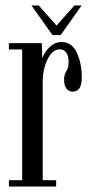

<svg xmlns="http://www.w3.org/2000/svg" viewBox="-20 -681 334 701"><path d="M12.5 0V-23H61V-500.5H12.5V-523.5H132.5L134.5 -468.5Q136 -474.5 144.5 -488.8Q153 -503 168.2 -515.2Q183.5 -527.5 205 -527.5Q242 -527.5 260.2 -489.2Q278.5 -451 278.5 -397.5Q278.5 -346.5 245.5 -346.5Q230.5 -346.5 222.2 -358.2Q214 -370 214 -390Q214 -409 222.2 -421.2Q230.5 -433.5 230.5 -453Q230.5 -478 221.5 -489.5Q212.5 -501 198.5 -501Q179.5 -501 165.5 -483.5Q151.5 -466 143.8 -439.2Q136 -412.5 136 -384.5V-23H185V0ZM171.5 -553 95 -661H121.5L186.5 -587.5L251.5 -661H278L201.5 -553Z"/></svg>

Font: Imbue 50pt
Style: Regular
Weight: 400
Designer: Tyler Finck
Foundry: Etcetera Type Company
Version: Version 1.102; ttfautohint (v1.8.3)